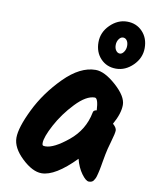

<svg xmlns="http://www.w3.org/2000/svg" viewBox="-85 -839 713 891"><g transform="rotate(10 271.5 -393.0)"><path d="M327 -657Q327 -704 362.5 -739Q398 -774 442 -774Q486 -774 514.5 -744Q543 -714 543 -667Q543 -620 507.5 -585Q472 -550 428 -550Q384 -550 355.5 -580Q327 -610 327 -657ZM408 -658Q408 -642 415.5 -632Q423 -622 433.5 -622Q444 -622 452.5 -634.5Q461 -647 461 -663Q461 -679 454 -688.5Q447 -698 436 -698Q425 -698 416.5 -686Q408 -674 408 -658ZM337 -528Q379 -528 434 -479Q489 -430 489 -389.5Q489 -349 459 -296Q477 -280 477 -267Q477 -254 465 -213Q453 -172 449 -149.5Q445 -127 442.5 -114Q440 -101 439 -93.5Q438 -86 435.5 -75Q433 -64 431.5 -57.5Q430 -51 427.5 -42.5Q425 -34 422 -29.5Q419 -25 416 -20Q409 -12 395 -12Q381 -12 360.5 -40Q340 -68 330 -108Q236 -12 172 -12Q129 -12 79 -59.5Q29 -107 29 -154.5Q29 -202 72 -290Q115 -378 189.5 -453Q264 -528 337 -528ZM168 -138Q208 -138 274.5 -192.5Q341 -247 357 -330Q358 -342 374 -344Q371 -401 355 -401Q315 -401 265.5 -349Q216 -297 184.5 -238Q153 -179 153 -151Q153 -143 155.5 -140.5Q158 -138 168 -138Z"/></g></svg>

Font: Kalam
Style: Bold
Weight: 700
Version: Version 2.001;PS 1.0;hotconv 1.0.79;makeotf.lib2.5.61930; tt